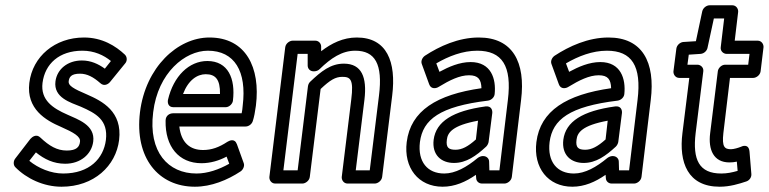

<svg xmlns="http://www.w3.org/2000/svg" viewBox="-20 -670 2911 727"><path d="M91 -61 116 -93C148 -67 183 -50 227 -50C285 -50 327 -86 333 -134C341 -197 274 -218 235 -236C180 -260 133 -291 141 -356C150 -428 204 -478 292 -478C337 -478 373 -461 400 -439L377 -410C352 -428 324 -441 290 -441C236 -441 196 -408 190 -362C182 -300 247 -282 286 -266C343 -241 390 -216 381 -140C372 -70 319 -13 219 -13C173 -13 125 -33 91 -61ZM38 -70C30 -60 30 -45 38 -37C80 6 145 37 213 37C336 37 419 -42 431 -140C444 -248 367 -287 310 -312C258 -334 238 -346 240 -362C242 -378 249 -391 283 -391C310 -391 334 -378 360 -355C374 -342 390 -351 397 -360L454 -430C462 -439 462 -454 453 -463C418 -496 367 -528 298 -528C188 -528 103 -456 91 -356C79 -257 154 -214 210 -190C260 -168 285 -153 283 -134C281 -114 270 -100 233 -100C196 -100 167 -117 133 -149C118 -164 102 -152 95 -144Z M560 -245C578 -395 681 -478 767 -478C868 -478 915 -400 899 -270C898 -260 897 -248 895 -241H635C624 -241 607 -234 607 -213C605 -115 657 -52 743 -52C777 -52 810 -62 838 -77L848 -50C809 -28 766 -13 724 -13C617 -13 541 -94 560 -245ZM510 -245C489 -72 580 37 718 37C780 37 841 12 891 -21C900 -27 907 -41 903 -52L877 -124C868 -148 848 -137 841 -133C809 -112 781 -102 749 -102C699 -102 666 -130 659 -191H910C921 -191 933 -199 937 -211C942 -226 946 -247 949 -270C967 -414 911 -528 773 -528C652 -528 531 -415 510 -245ZM637 -264H834C849 -264 861 -278 862 -289C872 -372 844 -439 765 -439C696 -439 637 -382 616 -292C614 -282 616 -264 637 -264ZM673 -314C693 -367 727 -389 759 -389C796 -389 814 -369 813 -314Z M1053 -25 1107 -466H1145V-422C1145 -409 1155 -400 1167 -400H1170C1177 -400 1185 -403 1190 -408C1233 -450 1275 -478 1325 -478C1400 -478 1430 -428 1415 -308L1380 -25H1327L1360 -293C1370 -377 1350 -429 1282 -429C1232 -429 1196 -400 1154 -360C1149 -355 1147 -349 1146 -343L1107 -25ZM1000 0C999 11 1007 25 1022 25H1125C1136 25 1151 15 1153 0L1194 -333C1230 -367 1250 -379 1276 -379C1306 -379 1320 -371 1310 -293L1274 0C1273 11 1281 25 1296 25H1399C1410 25 1425 15 1427 0L1465 -308C1481 -436 1445 -528 1331 -528C1279 -528 1235 -506 1196 -476V-494C1196 -505 1187 -516 1174 -516H1088C1077 -516 1062 -506 1060 -491Z M1570 -132C1581 -218 1646 -267 1828 -289C1841 -291 1852 -302 1853 -314C1859 -371 1840 -435 1762 -435C1720 -435 1679 -417 1644 -398L1632 -430C1678 -457 1732 -478 1787 -478C1881 -478 1919 -421 1903 -291L1871 -25H1833L1832 -58C1832 -70 1822 -79 1810 -79H1807C1801 -79 1793 -75 1789 -72C1747 -37 1704 -13 1662 -13C1599 -13 1561 -57 1570 -132ZM1520 -132C1508 -35 1564 37 1656 37C1702 37 1743 19 1782 -8L1783 4C1783 16 1793 25 1805 25H1890C1901 25 1916 15 1918 0L1953 -291C1971 -435 1921 -528 1793 -528C1716 -528 1644 -495 1589 -459C1579 -452 1573 -439 1577 -428L1605 -351C1612 -331 1632 -335 1641 -341C1682 -366 1720 -385 1756 -385C1791 -385 1802 -369 1803 -336C1634 -312 1535 -251 1520 -132ZM1622 -141C1615 -83 1651 -53 1699 -53C1746 -53 1783 -80 1821 -115C1826 -120 1829 -127 1830 -132L1844 -242C1845 -252 1841 -270 1818 -267C1695 -250 1631 -210 1622 -141ZM1672 -141C1675 -168 1693 -195 1790 -213L1782 -142C1752 -115 1729 -103 1705 -103C1679 -103 1668 -111 1672 -141Z M2061 -132C2072 -218 2137 -267 2319 -289C2332 -291 2343 -302 2344 -314C2350 -371 2331 -435 2253 -435C2211 -435 2170 -417 2135 -398L2123 -430C2169 -457 2223 -478 2278 -478C2372 -478 2410 -421 2394 -291L2362 -25H2324L2323 -58C2323 -70 2313 -79 2301 -79H2298C2292 -79 2284 -75 2280 -72C2238 -37 2195 -13 2153 -13C2090 -13 2052 -57 2061 -132ZM2011 -132C1999 -35 2055 37 2147 37C2193 37 2234 19 2273 -8L2274 4C2274 16 2284 25 2296 25H2381C2392 25 2407 15 2409 0L2444 -291C2462 -435 2412 -528 2284 -528C2207 -528 2135 -495 2080 -459C2070 -452 2064 -439 2068 -428L2096 -351C2103 -331 2123 -335 2132 -341C2173 -366 2211 -385 2247 -385C2282 -385 2293 -369 2294 -336C2125 -312 2026 -251 2011 -132ZM2113 -141C2106 -83 2142 -53 2190 -53C2237 -53 2274 -80 2312 -115C2317 -120 2320 -127 2321 -132L2335 -242C2336 -252 2332 -270 2309 -267C2186 -250 2122 -210 2113 -141ZM2163 -141C2166 -168 2184 -195 2281 -213L2273 -142C2243 -115 2220 -103 2196 -103C2170 -103 2159 -111 2163 -141Z M2614 -166 2643 -400C2645 -415 2632 -425 2621 -425H2583L2588 -463L2633 -466C2646 -467 2657 -478 2659 -489L2683 -600H2722L2709 -491C2707 -476 2720 -466 2731 -466H2818L2813 -425H2726C2711 -425 2699 -411 2698 -400L2669 -166C2661 -103 2682 -55 2742 -55C2751 -55 2762 -56 2770 -58L2773 -23C2752 -17 2733 -13 2711 -13C2627 -13 2602 -65 2614 -166ZM2564 -166C2550 -55 2584 37 2705 37C2744 37 2779 26 2806 17C2818 13 2826 1 2825 -11L2818 -96C2815 -128 2789 -116 2785 -114C2775 -110 2758 -105 2748 -105C2724 -105 2713 -113 2719 -166L2744 -375H2832C2843 -375 2858 -385 2860 -400L2871 -491C2872 -502 2864 -516 2849 -516H2762L2775 -625C2776 -636 2768 -650 2753 -650H2667C2655 -650 2642 -640 2639 -627L2615 -514L2567 -511C2556 -510 2543 -500 2541 -486L2530 -400C2529 -389 2537 -375 2552 -375H2590Z"/></svg>

Font: Falling Sky
Style: CondOuObl
Weight: 400
Designer: Paul D. Hunt
Foundry: Adobe Systems Incorporated
Version: Version 1.02